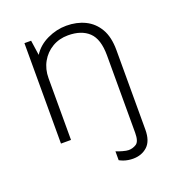

<svg xmlns="http://www.w3.org/2000/svg" viewBox="-129 -627 850 918"><g transform="rotate(-20 296.5 -167.5)"><path d="M393 186Q381 186 368.5 184Q356 182 345 178Q334 174 325 169V124Q337 129 356.5 134.5Q376 140 387 140Q408 140 426 128.5Q444 117 444 73V-321Q444 -404 406.5 -439.5Q369 -475 301 -475Q256 -475 220.5 -454Q185 -433 164.5 -396.5Q144 -360 144 -314V0H93V-511H127L138 -435Q164 -476 211.5 -498.5Q259 -521 309 -521Q362 -521 404 -500.5Q446 -480 470.5 -438Q495 -396 495 -329V75Q495 133 466 159.5Q437 186 393 186Z"/></g></svg>

Font: Chivo Medium Thin
Style: Regular
Weight: 250
Version: Version 2.002